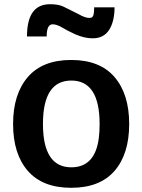

<svg xmlns="http://www.w3.org/2000/svg" viewBox="-20 -875 674 910"><path d="M42 0ZM317.9 -82Q431.6 -82 448.7 -223.6Q452.1 -252 452.1 -287.1Q452.1 -493.2 317.9 -493.2Q183.6 -493.2 183.6 -287.6Q183.6 -82 317.9 -82ZM317.4 -590.8Q453.1 -590.8 522.7 -510Q592.3 -429.2 592.3 -287.1Q592.3 -145 522.7 -64.9Q453.1 15.1 317.4 15.1Q181.6 15.1 111.8 -65.2Q42 -145.5 42 -287.1Q42 -428.7 111.8 -509.8Q181.6 -590.8 317.4 -590.8ZM522.9 -840.3Q522.9 -774.4 497.6 -733.9Q472.2 -693.4 418.9 -693.4Q380.9 -693.4 337.9 -711.9Q301.8 -728 266.6 -749Q245.1 -759.8 229.5 -759.8Q201.2 -759.8 201.2 -702.1H107.9Q107.9 -855 216.8 -855Q256.3 -855 278.8 -844.5Q301.3 -834 321.8 -823.2L345.2 -811.5Q346.7 -811 355.5 -806.2Q364.3 -801.3 367.7 -799.8Q371.1 -798.3 378.4 -795.4Q392.1 -790 402.1 -790Q412.1 -790 416.7 -793.7Q421.4 -797.4 423.3 -805.2Q426.3 -816.9 426.3 -840.3Z"/></svg>

Font: Dhyana
Style: Bold
Weight: 700
Foundry: Vernon Adams
Version: Version 1.002; ttfautohint (v0.8.51-6076)